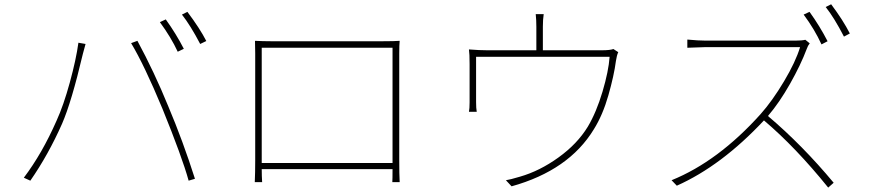

<svg xmlns="http://www.w3.org/2000/svg" viewBox="-20 -851 4040 893"><path d="M723.6 -748 751 -760.7Q798.8 -694.3 835 -624L806.6 -610.4Q775.4 -677.7 723.6 -748ZM826.2 -783.2 851.6 -795.9Q910.2 -717.8 939.5 -660.2L911.1 -646.5Q866.2 -732.4 826.2 -783.2ZM243.2 -290Q275.4 -360.4 304.7 -467.3Q334 -574.2 344.7 -652.3L377.9 -646.5Q373 -630.9 365.2 -599.6Q312.5 -376 268.6 -275.4Q205.1 -131.8 121.1 -10.7L90.8 -24.4Q175.8 -136.7 243.2 -290ZM735.4 -345.7Q650.4 -549.8 589.8 -650.4L619.1 -661.1Q697.3 -516.6 762.7 -356.4Q831.1 -194.3 886.7 -19.5L857.4 -10.7Q827.1 -120.1 735.4 -345.7Z M1805.7 -628.9H1197.3V-92.8H1805.7ZM1836.9 -602.5V-107.4Q1836.9 -39.1 1838.9 -3.9H1804.7Q1805.7 -16.6 1805.7 -64.5H1197.3Q1197.3 -54.7 1197.8 -32.7Q1198.2 -10.7 1199.2 -3.9H1165Q1167 -46.9 1167 -106.4V-602.5Q1167 -641.6 1166 -661.1Q1204.1 -659.2 1239.3 -659.2H1761.7Q1814.5 -659.2 1838.9 -661.1Q1836.9 -642.6 1836.9 -602.5Z M2833 -623 2855.5 -608.4Q2848.6 -593.8 2844.7 -567.4Q2835.9 -500 2809.6 -407.7Q2783.2 -315.4 2742.2 -250Q2626 -58.6 2359.4 15.6L2333 -12.7Q2352.5 -15.6 2398.4 -29.3Q2490.2 -55.7 2577.6 -118.7Q2665 -181.6 2713.9 -261.7Q2753.9 -329.1 2782.2 -424.3Q2810.5 -519.5 2815.4 -586.9H2194.3V-376Q2194.3 -347.7 2197.3 -331.1H2161.1Q2164.1 -345.7 2164.1 -375V-552.7Q2164.1 -601.6 2161.1 -621.1Q2210 -617.2 2246.1 -617.2H2474.6V-726.6Q2474.6 -757.8 2471.7 -785.2H2508.8Q2504.9 -760.7 2504.9 -726.6V-617.2H2779.3Q2817.4 -617.2 2833 -623Z M3829.1 -659.2 3800.8 -644.5Q3768.6 -714.8 3717.8 -783.2L3745.1 -795.9Q3793 -729.5 3829.1 -659.2ZM3725.6 -666 3746.1 -649.4Q3737.3 -638.7 3732.4 -624Q3704.1 -548.8 3654.3 -460.9Q3604.5 -373 3551.8 -311.5Q3711.9 -175.8 3857.4 -1L3832 21.5Q3680.7 -166 3533.2 -291Q3335.9 -80.1 3127.9 12.7L3103.5 -12.7Q3320.3 -100.6 3517.6 -320.3Q3572.3 -381.8 3626.5 -472.7Q3680.7 -563.5 3701.2 -631.8H3260.7L3176.8 -628.9V-667Q3228.5 -662.1 3260.7 -662.1H3679.7Q3710.9 -662.1 3725.6 -666ZM3820.3 -818.4 3845.7 -831.1Q3901.4 -756.8 3932.6 -695.3L3905.3 -680.7Q3859.4 -769.5 3820.3 -818.4Z"/></svg>

Font: Gen Shin Gothic Monospace ExtraLight
Style: Regular
Weight: 200
Designer: [Source Han Sans]
Ryoko NISHIZUKA  (kana & ideographs); Paul D. Hunt (Latin, Greek & Cyrillic); Wenlong ZHANG  (bopomofo
Version: Version 1.002.20150607